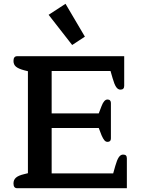

<svg xmlns="http://www.w3.org/2000/svg" viewBox="-20 -991 751 1011"><path d="M236 -913 325 -971 427 -798 360 -754ZM51 -25Q51 -44 64 -55.5Q77 -67 107 -74L127 -79V-616L107 -621Q77 -629 64 -640Q51 -651 51 -670Q51 -695 70 -695H634V-539Q634 -519 614 -519Q601 -519 591.5 -533Q582 -547 573 -579L562 -617H252V-394H500L515 -433Q528 -467 546 -467Q555 -467 559.5 -462Q564 -457 564 -449V-262Q564 -244 546 -244Q537 -244 530 -252Q523 -260 515 -278L500 -317H252V-78H576L587 -117Q596 -149 605.5 -163Q615 -177 628 -177Q639 -177 643.5 -172Q648 -167 648 -157V0H70Q51 0 51 -25Z"/></svg>

Font: Maitree Semibold
Style: Regular
Weight: 600
Designer: CadsonDemak Team
Foundry: CadsonDemak
Version: Version 1.000